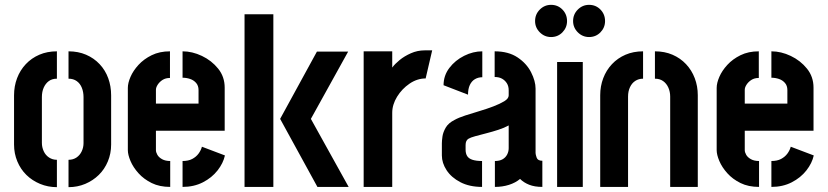

<svg xmlns="http://www.w3.org/2000/svg" viewBox="-20 -772 3420 793"><path d="M215 1Q178 1 145.5 -12.5Q113 -26 89 -49.5Q65 -73 51.5 -105.5Q38 -138 38 -175V-378Q38 -416 50.5 -449Q63 -482 86.5 -507Q110 -532 142.5 -546Q175 -560 215 -560V-447Q195 -447 181.5 -437Q168 -427 160.5 -410Q153 -393 153 -371V-182Q153 -164 160.5 -147.5Q168 -131 182.5 -121.5Q197 -112 215 -112ZM263 1V-112Q282 -112 296 -121.5Q310 -131 317.5 -147Q325 -163 325 -181V-371Q325 -392 318 -409.5Q311 -427 297 -437Q283 -447 263 -447V-560Q303 -560 335.5 -546Q368 -532 391.5 -507Q415 -482 427 -449Q439 -416 439 -378V-175Q439 -138 425.5 -105.5Q412 -73 388 -49.5Q364 -26 332 -12.5Q300 1 263 1Z M683 0Q639 0 606.5 -16Q574 -32 552 -56.5Q530 -81 519 -107Q508 -133 508 -152V-409Q508 -429 519 -454.5Q530 -480 552 -504Q574 -528 606.5 -544Q639 -560 682 -560V-450Q664 -450 651.5 -442Q639 -434 631.5 -422.5Q624 -411 624 -401V-344H800V-400Q800 -418 790 -429.5Q780 -441 765 -446Q750 -451 734 -451V-560Q774 -560 814 -541Q854 -522 881 -488.5Q908 -455 908 -410V-232H624V-152Q624 -143 630 -132.5Q636 -122 649.5 -114.5Q663 -107 683 -107ZM734 0V-107Q758 -107 774 -115.5Q790 -124 800 -137.5Q810 -151 814 -166L909 -130Q902 -98 878.5 -68Q855 -38 818 -19Q781 0 734 0Z M1291 0 1137 -281 1289 -559H1418L1264 -281L1420 0ZM990 0V-713H1109V0Z M1482 0V-560H1600V-493Q1611 -508 1630.5 -524Q1650 -540 1677 -552Q1704 -564 1734 -564Q1741 -564 1749 -564Q1757 -564 1765 -564L1738 -448Q1703 -448 1671.5 -426.5Q1640 -405 1620 -372.5Q1600 -340 1600 -306V0Z M1971 0Q1919 0 1881.5 -19.5Q1844 -39 1824.5 -69Q1805 -99 1805 -130V-180Q1805 -191 1807.5 -208.5Q1810 -226 1821 -245Q1832 -264 1858 -277Q1874 -286 1901.5 -295Q1929 -304 1959.5 -313Q1990 -322 2017.5 -332.5Q2045 -343 2063 -354Q2081 -365 2081 -378V-399Q2081 -416 2073.5 -428Q2066 -440 2053.5 -447Q2041 -454 2023 -454V-560Q2080 -560 2117.5 -535Q2155 -510 2173.5 -473.5Q2192 -437 2192 -406V-140Q2192 -134 2196.5 -121Q2201 -108 2220 -108V0Q2188 0 2165.5 -9Q2143 -18 2128 -33Q2109 -17 2082 -8.5Q2055 0 2024 0V-107Q2043 -107 2055.5 -114Q2068 -121 2074.5 -133.5Q2081 -146 2081 -160V-254Q2063 -244 2038.5 -236Q2014 -228 1988.5 -221.5Q1963 -215 1943 -209.5Q1923 -204 1915 -199Q1903 -192 1903 -173V-154Q1903 -138 1909.5 -127.5Q1916 -117 1931.5 -112Q1947 -107 1971 -107ZM1913 -381 1812 -420Q1812 -460 1836 -491.5Q1860 -523 1897 -541.5Q1934 -560 1972 -560V-453Q1955 -453 1941.5 -445Q1928 -437 1920.5 -421Q1913 -405 1913 -381Z M2413 -619Q2386 -619 2366.5 -638.5Q2347 -658 2347 -685Q2347 -713 2366.5 -732.5Q2386 -752 2413 -752Q2441 -752 2460 -732.5Q2479 -713 2479 -685Q2479 -658 2460 -638.5Q2441 -619 2413 -619ZM2256 -619Q2229 -619 2209.5 -638.5Q2190 -658 2190 -685Q2190 -713 2209.5 -732.5Q2229 -752 2256 -752Q2284 -752 2303 -732.5Q2322 -713 2322 -685Q2322 -658 2303 -638.5Q2284 -619 2256 -619ZM2281 0V-516H2387V0Z M2459 -379Q2459 -416 2471.5 -449Q2484 -482 2507.5 -507Q2531 -532 2563.5 -546Q2596 -560 2636 -560V-447Q2618 -447 2604 -438Q2590 -429 2582 -412Q2574 -395 2574 -373V0H2459ZM2748 -373Q2748 -393 2740.5 -410Q2733 -427 2719 -437Q2705 -447 2685 -447V-560Q2725 -560 2757.5 -546Q2790 -532 2813.5 -507Q2837 -482 2849.5 -449Q2862 -416 2862 -379V0H2748Z M3115 0Q3071 0 3038.5 -16Q3006 -32 2984 -56.5Q2962 -81 2951 -107Q2940 -133 2940 -152V-409Q2940 -429 2951 -454.5Q2962 -480 2984 -504Q3006 -528 3038.5 -544Q3071 -560 3114 -560V-450Q3096 -450 3083.5 -442Q3071 -434 3063.5 -422.5Q3056 -411 3056 -401V-344H3232V-400Q3232 -418 3222 -429.5Q3212 -441 3197 -446Q3182 -451 3166 -451V-560Q3206 -560 3246 -541Q3286 -522 3313 -488.5Q3340 -455 3340 -410V-232H3056V-152Q3056 -143 3062 -132.5Q3068 -122 3081.5 -114.5Q3095 -107 3115 -107ZM3166 0V-107Q3190 -107 3206 -115.5Q3222 -124 3232 -137.5Q3242 -151 3246 -166L3341 -130Q3334 -98 3310.5 -68Q3287 -38 3250 -19Q3213 0 3166 0Z"/></svg>

Font: Stick No Bills ExtraLight
Style: Bold
Weight: 700
Version: Version 2.000